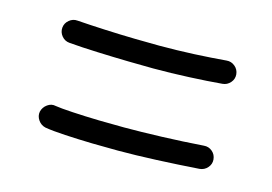

<svg xmlns="http://www.w3.org/2000/svg" viewBox="-49 -515 609 430"><g transform="rotate(15 255.5 -300.0)"><path d="M56.6 -405.3Q57.6 -416 66.2 -423.1Q74.7 -430.2 85.4 -429.2Q112.8 -427.2 149.2 -425.5Q185.5 -423.8 220.2 -423.1Q254.9 -422.4 276.9 -422.4Q316.9 -422.4 357.2 -424.3Q397.5 -426.3 431.2 -429.2Q441.9 -430.2 450.4 -423.1Q459 -416 460 -404.8Q460.9 -394 453.6 -385.7Q446.3 -377.4 435.5 -376.5Q401.4 -373.5 359.9 -371.6Q318.4 -369.6 276.9 -369.6Q254.4 -369.6 219 -370.4Q183.6 -371.1 146.5 -372.6Q109.4 -374 80.6 -376.5Q69.8 -377.4 62.7 -386Q55.7 -394.5 56.6 -405.3ZM56.6 -210.4Q59.1 -221.2 68.4 -227.8Q77.6 -234.4 87.9 -231.9Q99.1 -230 127.7 -228.3Q156.2 -226.6 189.7 -225.8Q223.1 -225.1 248 -225.1Q286.6 -225.1 335.2 -226.8Q383.8 -228.5 431.2 -231.9Q442.4 -232.9 450.7 -225.8Q459 -218.8 460 -207.5Q460.9 -196.8 453.6 -188.5Q446.3 -180.2 435.1 -179.2Q386.7 -175.8 337.4 -173.6Q288.1 -171.4 248 -171.4Q221.7 -171.4 188.2 -172.1Q154.8 -172.9 125 -174.6Q95.2 -176.3 78.1 -179.2Q67.4 -181.6 61 -190.9Q54.7 -200.2 56.6 -210.4Z"/></g></svg>

Font: Mikhak Regular
Style: Regular
Weight: 400
Designer: Amin Abedi
Version: Version 3.3